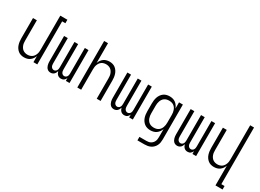

<svg xmlns="http://www.w3.org/2000/svg" viewBox="-30 -1574 3561 2627"><g transform="rotate(30 1750.0 -260.0)"><path d="M227 8Q202 8 178 1.5Q154 -5 134.5 -20.5Q115 -36 101 -57Q87 -78 79.5 -102Q72 -126 69 -150.5Q66 -175 66 -200V-520H127V-200Q127 -181 129 -162.5Q131 -144 137.5 -126.5Q144 -109 154.5 -93.5Q165 -78 180 -67.5Q195 -57 213 -52Q231 -47 250 -47Q269 -47 287 -52Q305 -57 320 -67.5Q335 -78 345.5 -93.5Q356 -109 362.5 -126.5Q369 -144 371 -162.5Q373 -181 373 -200V-735H485V-680H434V0H373V-97Q365 -74 351.5 -54Q338 -34 318.5 -19.5Q299 -5 275 1.5Q251 8 227 8Z M646 8Q631 8 617 3Q603 -2 592.5 -12Q582 -22 575 -35Q568 -48 564 -62.5Q560 -77 558.5 -91.5Q557 -106 557 -121V-520H615V-121Q615 -108 617 -95Q619 -82 625.5 -70.5Q632 -59 643.5 -52Q655 -45 668 -45Q681 -45 692.5 -52Q704 -59 710.5 -70.5Q717 -82 719 -95Q721 -108 721 -121V-520H779V-121Q779 -108 781 -95Q783 -82 789.5 -70.5Q796 -59 807.5 -52Q819 -45 832 -45Q845 -45 856.5 -52Q868 -59 874.5 -70.5Q881 -82 883 -95Q885 -108 885 -121V-520H943V0H885V-44Q880 -33 873 -23Q866 -13 856 -5.5Q846 2 834 5Q822 8 810 8Q795 8 781 3Q767 -2 756.5 -12Q746 -22 739 -35.5Q732 -49 728 -63Q724 -49 717 -35.5Q710 -22 699.5 -12Q689 -2 675 3Q661 8 646 8Z M1066 0V-735H1127V-423Q1135 -446 1148.5 -466Q1162 -486 1181.5 -500.5Q1201 -515 1225 -521.5Q1249 -528 1273 -528Q1298 -528 1322 -521.5Q1346 -515 1365.5 -499.5Q1385 -484 1399 -463Q1413 -442 1420.5 -418Q1428 -394 1431 -369.5Q1434 -345 1434 -320V0H1373V-320Q1373 -339 1371 -357.5Q1369 -376 1362.5 -393.5Q1356 -411 1345.5 -426.5Q1335 -442 1320 -452.5Q1305 -463 1287 -468Q1269 -473 1250 -473Q1231 -473 1213 -468Q1195 -463 1180 -452.5Q1165 -442 1154.5 -426.5Q1144 -411 1137.5 -393.5Q1131 -376 1129 -357.5Q1127 -339 1127 -320V0Z M1646 8Q1631 8 1617 3Q1603 -2 1592.5 -12Q1582 -22 1575 -35Q1568 -48 1564 -62.5Q1560 -77 1558.5 -91.5Q1557 -106 1557 -121V-520H1615V-121Q1615 -108 1617 -95Q1619 -82 1625.5 -70.5Q1632 -59 1643.5 -52Q1655 -45 1668 -45Q1681 -45 1692.5 -52Q1704 -59 1710.5 -70.5Q1717 -82 1719 -95Q1721 -108 1721 -121V-520H1779V-121Q1779 -108 1781 -95Q1783 -82 1789.5 -70.5Q1796 -59 1807.5 -52Q1819 -45 1832 -45Q1845 -45 1856.5 -52Q1868 -59 1874.5 -70.5Q1881 -82 1883 -95Q1885 -108 1885 -121V-520H1943V0H1885V-44Q1880 -33 1873 -23Q1866 -13 1856 -5.5Q1846 2 1834 5Q1822 8 1810 8Q1795 8 1781 3Q1767 -2 1756.5 -12Q1746 -22 1739 -35.5Q1732 -49 1728 -63Q1724 -49 1717 -35.5Q1710 -22 1699.5 -12Q1689 -2 1675 3Q1661 8 1646 8Z M2140 215V160H2249Q2266 160 2283 157Q2300 154 2315 146Q2330 138 2342 125Q2354 112 2361 96.5Q2368 81 2370.5 64Q2373 47 2373 30V-98Q2365 -75 2350.5 -54.5Q2336 -34 2316.5 -19.5Q2297 -5 2272.5 1.5Q2248 8 2223 8Q2198 8 2173.5 1.5Q2149 -5 2129 -20Q2109 -35 2094.5 -56Q2080 -77 2072 -101Q2064 -125 2061 -150Q2058 -175 2058 -200V-320Q2058 -345 2061 -370Q2064 -395 2072 -419Q2080 -443 2094.5 -464Q2109 -485 2129 -500Q2149 -515 2173.5 -521.5Q2198 -528 2223 -528Q2248 -528 2272.5 -521.5Q2297 -515 2316.5 -500.5Q2336 -486 2350.5 -465.5Q2365 -445 2373 -422V-520H2434V30Q2434 55 2430 79.5Q2426 104 2415 126.5Q2404 149 2386 167Q2368 185 2345.5 196Q2323 207 2298.5 211Q2274 215 2249 215ZM2246 -47Q2265 -47 2283.5 -51.5Q2302 -56 2317.5 -66.5Q2333 -77 2344 -92.5Q2355 -108 2361.5 -126Q2368 -144 2370.5 -162.5Q2373 -181 2373 -200V-320Q2373 -339 2370.5 -357.5Q2368 -376 2361.5 -394Q2355 -412 2344 -427.5Q2333 -443 2317.5 -453.5Q2302 -464 2283.5 -468.5Q2265 -473 2246 -473Q2227 -473 2208.5 -468.5Q2190 -464 2174.5 -453.5Q2159 -443 2148 -427.5Q2137 -412 2130.5 -394Q2124 -376 2121.5 -357.5Q2119 -339 2119 -320V-200Q2119 -181 2121.5 -162.5Q2124 -144 2130.5 -126Q2137 -108 2148 -92.5Q2159 -77 2174.5 -66.5Q2190 -56 2208.5 -51.5Q2227 -47 2246 -47Z M2646 8Q2631 8 2617 3Q2603 -2 2592.5 -12Q2582 -22 2575 -35Q2568 -48 2564 -62.5Q2560 -77 2558.5 -91.5Q2557 -106 2557 -121V-520H2615V-121Q2615 -108 2617 -95Q2619 -82 2625.5 -70.5Q2632 -59 2643.5 -52Q2655 -45 2668 -45Q2681 -45 2692.5 -52Q2704 -59 2710.5 -70.5Q2717 -82 2719 -95Q2721 -108 2721 -121V-520H2779V-121Q2779 -108 2781 -95Q2783 -82 2789.5 -70.5Q2796 -59 2807.5 -52Q2819 -45 2832 -45Q2845 -45 2856.5 -52Q2868 -59 2874.5 -70.5Q2881 -82 2883 -95Q2885 -108 2885 -121V-520H2943V0H2885V-44Q2880 -33 2873 -23Q2866 -13 2856 -5.5Q2846 2 2834 5Q2822 8 2810 8Q2795 8 2781 3Q2767 -2 2756.5 -12Q2746 -22 2739 -35.5Q2732 -49 2728 -63Q2724 -49 2717 -35.5Q2710 -22 2699.5 -12Q2689 -2 2675 3Q2661 8 2646 8Z M3373 215V-97Q3365 -74 3351.5 -54Q3338 -34 3318.5 -19.5Q3299 -5 3275 1.5Q3251 8 3227 8Q3202 8 3178 1.5Q3154 -5 3134.5 -20.5Q3115 -36 3101 -57Q3087 -78 3079.5 -102Q3072 -126 3069 -150.5Q3066 -175 3066 -200V-520H3127V-200Q3127 -181 3129 -162.5Q3131 -144 3137.5 -126.5Q3144 -109 3154.5 -93.5Q3165 -78 3180 -67.5Q3195 -57 3213 -52Q3231 -47 3250 -47Q3269 -47 3287 -52Q3305 -57 3320 -67.5Q3335 -78 3345.5 -93.5Q3356 -109 3362.5 -126.5Q3369 -144 3371 -162.5Q3373 -181 3373 -200V-735H3434V160H3485V215Z"/></g></svg>

Font: Iosevka Term Curly Light
Style: Regular
Weight: 300
Designer: Belleve Invis
Foundry: Belleve Invis
Version: Version 32.3.0